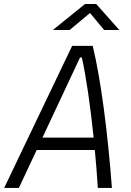

<svg xmlns="http://www.w3.org/2000/svg" viewBox="-36 -918 642 938"><path d="M-15.6 0H56.2L143.1 -185.1H427.2C433.1 -125 438 -63 441.9 0H510.7C490.2 -273.4 457 -528.3 417 -693.8H316.4ZM171.4 -245.6 355 -637.2H363.8C385.3 -540.5 405.3 -402.3 421.4 -245.6ZM222.2 -771.5H304.2L403.8 -854.5L472.7 -771.5H546.9L434.1 -898.4H379.4Z"/></svg>

Font: Cascadia Code NF Light
Style: Italic
Weight: 300
Italic angle: -10°
Monospace: yes
Designer: Aaron Bell
Foundry: Saja Typeworks
Version: Version 2404.023